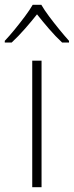

<svg xmlns="http://www.w3.org/2000/svg" viewBox="-46 -784 309 804"><path d="M128 0H89V-530H128ZM127 -764Q139 -743 159.5 -715.5Q180 -688 202.5 -660.5Q225 -633 243 -613V-606H214Q187 -631 159 -663.5Q131 -696 109 -724Q87 -696 58.5 -663.5Q30 -631 3 -606H-26V-613Q-7 -633 15.5 -660.5Q38 -688 58.5 -715.5Q79 -743 91 -764Z"/></svg>

Font: Noto Sans Thai ExtraLight
Style: Regular
Weight: 200
Designer: Monotype Design Team
Foundry: Monotype Imaging Inc.
Version: Version 2.001; ttfautohint (v1.8.4.7-5d5b)